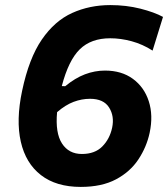

<svg xmlns="http://www.w3.org/2000/svg" viewBox="-20 -722 661 755"><path d="M297.5 13Q201 13 141 -33.5Q81 -80 61.8 -164.8Q42.5 -249.5 67 -365Q94 -493 144.5 -566.5Q195 -640 263.8 -671Q332.5 -702 413.5 -702Q476.5 -702 531.8 -688Q587 -674 621 -655.5L580 -523Q541 -548 497.8 -559.8Q454.5 -571.5 413.5 -571.5Q338 -571.5 293.8 -528.2Q249.5 -485 223 -383.5L236.5 -383Q275 -415 314 -429.8Q353 -444.5 393 -444.5Q458 -444.5 502.5 -412Q547 -379.5 565 -324Q583 -268.5 568.5 -200Q556.5 -144 524.2 -95.2Q492 -46.5 436.2 -16.8Q380.5 13 297.5 13ZM334 -333.5Q301.5 -333.5 269.5 -321.5Q237.5 -309.5 204.5 -281Q197 -199 223.8 -157.8Q250.5 -116.5 302 -116.5Q353 -116.5 382.2 -146Q411.5 -175.5 421 -220Q430.5 -265 409 -299.2Q387.5 -333.5 334 -333.5Z"/></svg>

Font: Commissioner
Style: Bold Italic
Weight: 700
Italic angle: -12°
Designer: Kostas Bartsokas
Foundry: Kostas Bartsokas
Version: Version 1.000; ttfautohint (v1.8.3)